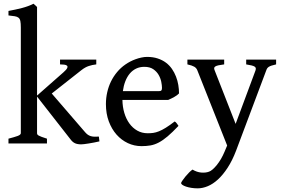

<svg xmlns="http://www.w3.org/2000/svg" viewBox="-20 -777 1524 1040"><path d="M25.9 0V-25.9Q58.1 -34.2 75.4 -40.5Q92.8 -46.9 92.8 -55.7V-627.9Q92.8 -650.4 90.3 -662.6Q87.9 -674.8 80.6 -680.9Q73.2 -687 60.1 -689Q46.9 -690.9 25.9 -693.4V-717.8Q64 -724.6 98.9 -733.6Q133.8 -742.7 161.6 -756.8L180.7 -739.3V-259.3L323.7 -385.3Q339.8 -399.4 343.8 -408Q347.7 -416.5 343.3 -420.9Q338.9 -425.3 328.4 -426.8Q317.9 -428.2 305.2 -428.2V-454.1H501.5V-428.2Q480 -425.8 460.7 -419.4Q441.4 -413.1 420.9 -397L260.3 -270.5L441.4 -60.5Q448.2 -52.7 455.3 -47.6Q462.4 -42.5 470.9 -39.8Q479.5 -37.1 490.5 -36.6Q501.5 -36.1 515.6 -37.1L518.6 -11.2Q504.4 -7.8 489 -4.9Q473.6 -2 460 0.2Q446.3 2.4 435.5 3.7Q424.8 4.9 419.9 4.9Q399.4 4.9 386.5 -1Q373.5 -6.8 362.8 -21L180.7 -253.9V-55.7Q180.7 -51.8 182.4 -48.8Q184.1 -45.9 189.5 -42.7Q194.8 -39.6 205.6 -35.6Q216.3 -31.7 234.4 -25.9V0Z M761.7 -415Q737.3 -415 717.5 -405.5Q697.8 -396 683.1 -378.7Q668.5 -361.3 658.9 -336.9Q649.4 -312.5 645.5 -283.2H838.9Q850.1 -283.2 853.8 -286.9Q857.4 -290.5 857.4 -300.8Q857.4 -314.5 853.5 -334Q849.6 -353.5 839.1 -371.6Q828.6 -389.6 810.1 -402.3Q791.5 -415 761.7 -415ZM949.7 -271Q940.9 -261.2 923.8 -251.7Q906.7 -242.2 891.1 -235.8H643.1Q643.6 -198.7 653.3 -165.8Q663.1 -132.8 680.7 -108.4Q698.2 -84 723.4 -69.6Q748.5 -55.2 780.3 -55.2Q795.4 -55.2 809.8 -57.1Q824.2 -59.1 840.8 -65.7Q857.4 -72.3 877.9 -85Q898.4 -97.7 926.3 -119.1Q932.6 -115.7 938.5 -107.4Q944.3 -99.1 946.8 -95.2Q913.6 -60.1 888.2 -38.6Q862.8 -17.1 840.1 -5.1Q817.4 6.8 795.2 10.7Q772.9 14.6 746.6 14.6Q707.5 14.6 672.6 -1.7Q637.7 -18.1 611.3 -47.9Q585 -77.6 569.3 -119.6Q553.7 -161.6 553.7 -213.4Q553.7 -246.1 560.8 -277.3Q567.9 -308.6 581.3 -335.9Q594.7 -363.3 614.3 -386.7Q633.8 -410.2 659.2 -427.7Q670.9 -436 685.1 -443.4Q699.2 -450.7 714.6 -456.3Q730 -461.9 746.1 -465.3Q762.2 -468.8 776.9 -468.8Q808.6 -468.8 834 -460.4Q859.4 -452.1 878.7 -437.7Q897.9 -423.3 911.4 -403.8Q924.8 -384.3 933.3 -362.3Q941.9 -340.3 945.8 -316.9Q949.7 -293.5 949.7 -271Z M1475.6 -428.2Q1460.9 -424.8 1451.7 -421.9Q1442.4 -418.9 1436.5 -415.3Q1430.7 -411.6 1427.5 -407Q1424.3 -402.3 1421.9 -395L1258.8 39.1Q1238.3 92.8 1213.1 131.3Q1188 169.9 1160.9 194.8Q1133.8 219.7 1105.7 231.4Q1077.6 243.2 1050.8 243.2Q1032.2 243.2 1015.9 240.5Q999.5 237.8 987.3 233.6Q975.1 229.5 968 224.4Q960.9 219.2 960.9 214.8Q960.9 211.4 967.8 201.4Q974.6 191.4 984.1 179.7Q993.7 168 1004.4 157.2Q1015.1 146.5 1022.9 141.6Q1046.4 155.8 1070.3 157.7Q1094.2 159.7 1112.3 152.8Q1121.1 149.9 1132.1 140.4Q1143.1 130.9 1154.5 116.7Q1166 102.5 1176.8 84.2Q1187.5 65.9 1196.3 44.9L1210.4 11.2L1049.3 -395Q1044.4 -408.7 1032 -415.8Q1019.5 -422.9 995.1 -428.2V-454.1H1194.3V-428.2Q1175.3 -425.8 1163.8 -423.3Q1152.3 -420.9 1146.5 -417.2Q1140.6 -413.6 1140.1 -408.2Q1139.6 -402.8 1143.1 -395L1256.3 -106L1363.8 -395Q1366.2 -402.3 1365.5 -407.5Q1364.7 -412.6 1359.1 -416.3Q1353.5 -419.9 1342.3 -422.6Q1331.1 -425.3 1313.5 -428.2V-454.1H1475.6Z"/></svg>

Font: Gentium Book Basic
Style: Regular
Weight: 400
Designer: J. Victor Gaultney and Annie Olsen
Foundry: SIL International
Version: Version 1.102; 2013; Maintenance release